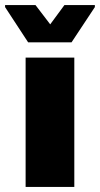

<svg xmlns="http://www.w3.org/2000/svg" viewBox="-49 -737 394 757"><path d="M52 0V-510H244V0ZM62 -570 -29 -709V-717H91L149 -641L205 -717H325V-709L233 -570Z"/></svg>

Font: Saira Thin ExtraBold
Style: Regular
Weight: 800
Version: Version 1.101